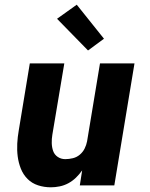

<svg xmlns="http://www.w3.org/2000/svg" viewBox="-20 -790 640 818"><path d="M197 8Q168 8 142 -0.5Q116 -9 97.5 -27.5Q79 -46 69 -71Q59 -96 55.5 -123Q52 -150 53.5 -178.5Q55 -207 60 -235L107 -520H254L203 -216Q200 -198 200.5 -180Q201 -162 206.5 -146.5Q212 -131 226 -121.5Q240 -112 258 -112Q274 -112 290.5 -116Q307 -120 320 -131Q333 -142 340.5 -157Q348 -172 351 -188L406 -520H553L467 0H320L330 -64Q318 -47 303.5 -33Q289 -19 271.5 -9.5Q254 0 234.5 4Q215 8 197 8ZM355 -575 223 -710 307 -770 423 -625Z"/></svg>

Font: Iosevka Aile Heavy Oblique
Style: Regular
Weight: 900
Italic angle: -9°
Designer: Belleve Invis
Foundry: Belleve Invis
Version: Version 31.1.0; ttfautohint (v1.8.4)